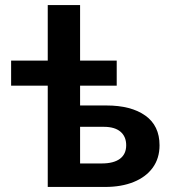

<svg xmlns="http://www.w3.org/2000/svg" viewBox="-20 -740 688 760"><path d="M169 0V-720H297V-93H382.5Q430 -93 454.8 -111.5Q479.5 -130 479.5 -165Q479.5 -199.5 456.8 -218.8Q434 -238 391 -238H282.5V-322.5H401Q499 -322.5 555.2 -282.5Q611.5 -242.5 611.5 -165Q611.5 -113.5 584.8 -76.5Q558 -39.5 509.5 -19.8Q461 0 396 0ZM24 -401V-500H442V-401Z"/></svg>

Font: Geologica Cursive Medium
Style: Regular
Weight: 500
Designer: Sindre Bremnes, Frode Helland
Foundry: Monokrom Skriftforlag AS
Version: Version 1.010;gftools[0.9.28]